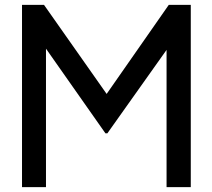

<svg xmlns="http://www.w3.org/2000/svg" viewBox="-20 -765 868 785"><path d="M70 -745H160L416 -381L670 -745H760V0H661V-561L419 -220H411L168 -566V0H70Z"/></svg>

Font: BLUETTI 2.0 Normal
Style: Normal
Weight: 400
Designer: Stijn de Vries
Foundry: tokotype
Version: Version 2.005;October 31, 2023;FontCreator 14.0.0.2814 64-bi